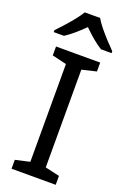

<svg xmlns="http://www.w3.org/2000/svg" viewBox="-177 -999 693 1054"><g transform="rotate(20 169.5 -472.0)"><path d="M298 0H40V-52L124 -71V-642L40 -662V-714H298V-662L214 -642V-71L298 -52ZM214 -944Q226 -922 248.5 -894.5Q271 -867 295.5 -840.5Q320 -814 339 -795V-784H277Q251 -800 223 -823.5Q195 -847 168 -874Q141 -847 114 -824Q87 -801 61 -784H1V-795Q20 -815 43.5 -841Q67 -867 89 -894.5Q111 -922 124 -944Z"/></g></svg>

Font: Noto Sans Lisu
Style: Regular
Weight: 400
Designer: Monotype Design Team. David Williams.
Foundry: Monotype Imaging Inc.
Version: Version 2.102